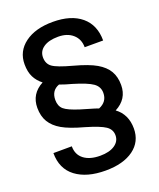

<svg xmlns="http://www.w3.org/2000/svg" viewBox="-170 -824 960 1158"><g transform="rotate(-20 310.5 -245.0)"><path d="M568.4 -222.2Q568.4 -132.3 484.9 -88.9Q550.8 -40 550.8 50.3Q550.8 134.8 484.9 183.1Q418.9 231.4 304.7 231.4Q184.6 231.4 114.3 178.5Q43.9 125.5 43.9 24.4L162.1 23.9Q162.1 77.6 200.2 106.9Q238.3 136.2 304.7 136.2Q363.8 136.2 398.2 113Q432.6 89.8 432.6 51.3Q432.6 13.7 399.9 -8.5Q367.2 -30.8 275.9 -57.6Q184.1 -82.5 137.7 -109.4Q91.3 -136.2 68.6 -173.8Q45.9 -211.4 45.9 -264.6Q45.9 -354.5 128.4 -398.4Q96.7 -422.9 80.1 -456.1Q63.5 -489.3 63.5 -538.1Q63.5 -621.1 130.6 -670.9Q197.8 -720.7 310.1 -720.7Q427.2 -720.7 492.7 -665.8Q558.1 -610.8 558.1 -511.2H439.5Q439.5 -563 404.1 -594.2Q368.7 -625.5 310.1 -625.5Q250 -625.5 216.1 -602.3Q182.1 -579.1 182.1 -539.1Q182.1 -498 211.4 -476.8Q240.7 -455.6 335.2 -430.2Q429.7 -404.8 477.1 -377.2Q524.4 -349.6 546.4 -312.3Q568.4 -274.9 568.4 -222.2ZM293.5 -328.6Q253.9 -338.9 216.8 -352.5Q164.1 -333 164.1 -272.5Q164.1 -232.9 188.2 -211.9Q212.4 -190.9 285.2 -168L372.6 -142.1L395 -134.3Q451.2 -157.2 451.2 -214.4Q451.2 -253.9 418 -277.6Q384.8 -301.3 293.5 -328.6Z"/></g></svg>

Font: Shabnam Medium FD
Style: Medium-FD
Weight: 500
Foundry: DejaVu fonts team - Redesigned by Saber Rastikerdar - Based on Vazir font
Version: Version 5.0.0